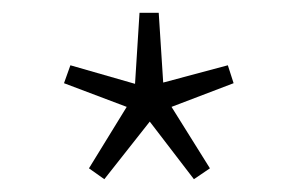

<svg xmlns="http://www.w3.org/2000/svg" viewBox="-20 -804 467 300"><path d="M143 -524 214 -614 283 -524 308 -541 248 -637 345 -674 336 -702 235 -675 228 -784H198L191 -673L90 -702L80 -674L178 -637L119 -541Z"/></svg>

Font: Harano Aji Gothic K1 ExtraLight
Style: Regular
Weight: 250
Foundry: Masamichi Hosoda
Version: HaranoAjiGothicK1-ExtraLight version 20230610;ttx 4.39.4